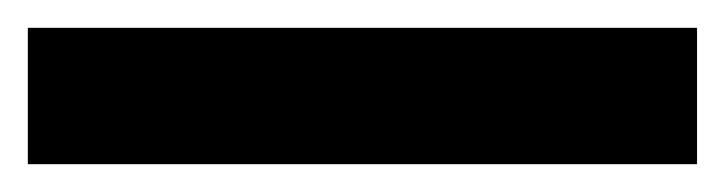

<svg xmlns="http://www.w3.org/2000/svg" viewBox="-22 54 521 138"><path d="M479 172H-2V74H479Z"/></svg>

Font: Noto Sans Lao SemiCondensed
Style: Bold
Weight: 700
Width: 4
Designer: Monotype Design Team
Foundry: Monotype Imaging Inc.
Version: Version 2.003; ttfautohint (v1.8.4.7-5d5b)